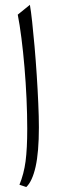

<svg xmlns="http://www.w3.org/2000/svg" viewBox="-20 -752 284 781"><path d="M101.6 -732.4Q106 -708 110.8 -663.3Q115.7 -618.7 120.6 -562.7Q125.5 -506.8 129.4 -447Q133.3 -387.2 135.7 -331.8Q138.2 -276.4 138.2 -233.9Q138.2 -133.3 124.8 -73.7Q111.3 -14.2 86.9 8.8L59.1 -0.5Q77.1 -43.9 84 -95.7Q90.8 -147.5 90.8 -228.5Q90.8 -286.6 87.9 -350.8Q85 -415 79.6 -478.5Q74.2 -542 67.1 -597.4Q60.1 -652.8 52.2 -692.4Z"/></svg>

Font: Pinar DS1-Light
Style: Regular
Weight: 300
Designer: Amin Abedi
Version: Version 2.000